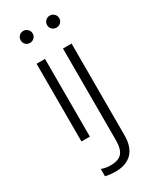

<svg xmlns="http://www.w3.org/2000/svg" viewBox="-226 -732 840 1027"><g transform="rotate(-30 194.0 -218.5)"><path d="M75 -631Q75 -646 85.5 -657Q96 -668 112 -668Q127 -668 138 -657Q149 -646 149 -631Q149 -615 138 -604.5Q127 -594 112 -594Q96 -594 85.5 -604.5Q75 -615 75 -631ZM238 -631Q238 -646 249 -657Q260 -668 275 -668Q291 -668 302 -657Q313 -646 313 -631Q313 -615 302 -604.5Q291 -594 275 -594Q260 -594 249 -604.5Q238 -615 238 -631ZM86 -480H138V0H86ZM102 224V179Q129 189 156 189Q207 189 228 165Q249 141 249 86V-480H302V85Q302 159 266 195Q230 231 166 231Q127 231 102 224Z"/></g></svg>

Font: Prompt ExtraLight
Style: Regular
Weight: 275
Designer: Katatrad Team
Foundry: CadsonDemak
Version: Version 1.000